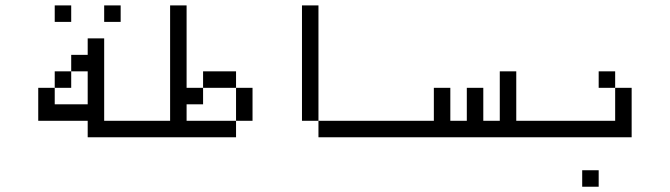

<svg xmlns="http://www.w3.org/2000/svg" viewBox="-20 -708 2540 728"><path d="M250 -625H187.5V-687.5H250ZM125 -375H187.5V-312.5H312.5V-437.5H250V-500H312.5V-562.5H375V-250H500V-187.5H312.5V-250H125ZM187.5 -437.5H250V-375H187.5ZM375 -687.5H437.5V-625H375Z M687.5 -375H750V-312.5H687.5V-250H875V-187.5H500V-250H625V-687.5H687.5ZM750 -437.5H875V-375H750ZM875 -375H937.5V-250H875Z M1187.5 -250H1125V-687.5H1187.5ZM1187.5 -250H1500V-187.5H1187.5Z M1937.5 -250H2000V-187.5H1500V-250H1625V-375H1687.5V-250H1750V-375H1812.5V-250H1875V-437.5H1937.5Z M2312.5 -375H2250V-437.5H2312.5ZM2000 -250H2312.5V-375H2375V-187.5H2000ZM2187.5 -62.5H2250V0H2187.5Z"/></svg>

Font: 寒蝉点阵体 16px
Style: Regular
Weight: 400
Designer: Designed by Warren2060
Foundry: ChillType
Version: Version 1.000